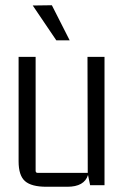

<svg xmlns="http://www.w3.org/2000/svg" viewBox="-20 -707 477 733"><path d="M105 -686 178 -687 246 -553H195ZM237 6H157Q100 6 75.5 -15.5Q51 -37 51 -91V-490H116V-55Q116 -47 124 -47H315L314 -490H379V0H324L316 -39Q302 6 237 6Z"/></svg>

Font: Gemunu Libre Light
Style: Regular
Weight: 300
Designer: Puspanada Ekanayake, Sola Matas, Pathum Egodawatta, Kosala Senevirathne
Foundry: mooniak
Version: Version 1.100